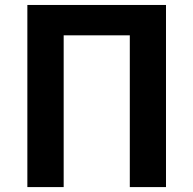

<svg xmlns="http://www.w3.org/2000/svg" viewBox="-20 -761 787 781"><path d="M91.3 0V-740.8H655.2V0H508V-617.3H239V0Z"/></svg>

Font: Noto Sans TC
Style: Regular
Weight: 100
Designer: Ryoko NISHIZUKA 西塚涼子 (kana, bopomofo & ideographs); Paul D. Hunt (Latin, Greek & Cyrillic); Sandoll Communications 산돌커뮤니
Foundry: Adobe
Version: Version 2.004;hotconv 1.0.118;makeotfexe 2.5.65603